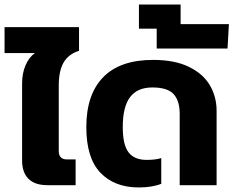

<svg xmlns="http://www.w3.org/2000/svg" viewBox="-34 -813 1025 843"><path d="M63 -108V-446Q63 -491 78 -526Q93 -561 119 -580H-14V-694H313V-590Q266 -575 245 -538Q224 -501 224 -438V-150Q224 -113 260 -113H298V0H174Q119 0 91 -28Q63 -56 63 -108Z M345 -255Q345 -398 419 -474Q493 -550 638 -550Q733 -550 795.5 -519.5Q858 -489 887.5 -438.5Q917 -388 917 -327V0H755V-314Q755 -370 728.5 -399.5Q702 -429 635 -429Q569 -429 537 -386.5Q505 -344 505 -255Q505 -177 530.5 -144Q556 -111 609 -111Q651 -111 674 -119V-6Q634 10 575 10Q469 10 407 -54.5Q345 -119 345 -255Z M654 -687H576V-793H759V-707H971L965 -600H654Z"/></svg>

Font: Kanit SemiBold
Style: Regular
Weight: 600
Designer: Katatrad Team
Foundry: CadsonDemak
Version: Version 1.030